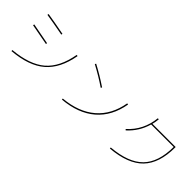

<svg xmlns="http://www.w3.org/2000/svg" viewBox="128 -1753 2744 2744"><g transform="rotate(45 1500.0 -380.5)"><path d="M189.5 0Q511.7 -29.3 674.8 -169.4Q837.9 -309.6 889.6 -601.6L910.2 -597.7Q857.4 -301.8 686.5 -154.8Q515.6 -7.8 191.4 19.5ZM148.4 -460 152.3 -480.5Q287.1 -456.1 471.7 -419.9L467.8 -400.4Q283.2 -435.5 148.4 -460ZM188.5 -710 192.4 -730.5Q364.3 -703.1 532.2 -669.9L528.3 -650.4Q318.4 -690.4 188.5 -710Z M1165 -691.4 1174.8 -709Q1321.3 -631.8 1475.6 -528.3L1463.9 -511.7Q1328.1 -604.5 1165 -691.4ZM1189.5 -19.5Q1485.4 -45.9 1664.1 -199.2Q1842.8 -352.5 1889.6 -622.1L1910.2 -618.2Q1861.3 -340.8 1678.2 -183.6Q1495.1 -26.4 1191.4 0Z M2132.8 -346.7Q2323.2 -518.6 2349.6 -781.2L2370.1 -779.3Q2364.3 -720.7 2350.6 -669.9H2820.3V-660.2Q2820.3 -341.8 2664.1 -180.2Q2507.8 -18.6 2170.9 9.8L2168.9 -9.8Q2498 -38.1 2647.9 -189.9Q2797.9 -341.8 2799.8 -650.4H2344.7Q2292 -463.9 2147.5 -333Z"/></g></svg>

Font: Mgen+ 1mn thin
Style: Regular
Weight: 100
Designer: [Source Han Sans]
Ryoko NISHIZUKA  (kana & ideographs); Paul D. Hunt (Latin, Greek & Cyrillic); Wenlong ZHANG  (bopomofo
Version: Version 1.059.20150602